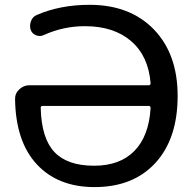

<svg xmlns="http://www.w3.org/2000/svg" viewBox="-20 -760 787 790"><path d="M155.3 -324.2Q147.5 -324.2 147.5 -316.4Q150.4 -191.4 203.6 -134.8Q256.8 -78.1 367.2 -78.1Q473.6 -78.1 533.2 -139.2Q592.8 -200.2 599.6 -315.4Q599.6 -324.2 591.8 -324.2ZM369.1 9.8Q218.8 9.8 131.8 -83.5Q44.9 -176.8 42 -350.6Q41 -375 59.1 -392.1Q77.1 -409.2 100.6 -409.2H591.8Q599.6 -409.2 599.6 -418Q590.8 -529.3 519.5 -590.8Q448.2 -652.3 329.1 -652.3Q241.2 -652.3 161.1 -616.2Q145.5 -608.4 128.9 -614.7Q112.3 -621.1 106.4 -636.7Q100.6 -654.3 107.4 -672.9Q114.3 -691.4 130.9 -698.2Q227.5 -740.2 348.6 -740.2Q514.6 -740.2 612.8 -639.2Q710.9 -538.1 710.9 -365.2Q710.9 -189.5 619.6 -89.8Q528.3 9.8 369.1 9.8Z"/></svg>

Font: Rounded Mgen+ 2p medium
Style: Regular
Weight: 500
Designer: [Source Han Sans]
Ryoko NISHIZUKA  (kana & ideographs); Paul D. Hunt (Latin, Greek & Cyrillic); Wenlong ZHANG  (bopomofo
Version: Version 1.059.20150602